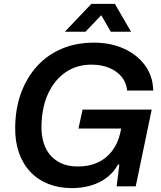

<svg xmlns="http://www.w3.org/2000/svg" viewBox="-20 -957 826 986"><path d="M348 9Q282 9 228 -12.5Q174 -34 135.5 -75Q97 -116 77 -173.5Q57 -231 58 -303Q59 -401 88.5 -480.5Q118 -560 171 -618Q224 -676 298 -707Q372 -738 463 -738Q547 -738 614.5 -708Q682 -678 723.5 -623Q765 -568 767 -492H633Q629 -532 605.5 -561.5Q582 -591 542 -608Q502 -625 450 -625Q374 -625 317 -586Q260 -547 227.5 -477Q195 -407 193 -312Q192 -261 204.5 -222Q217 -183 242 -156Q267 -129 301.5 -115.5Q336 -102 380 -102Q438 -102 482 -122.5Q526 -143 555.5 -181.5Q585 -220 597 -272L605 -310L618 -297H383L404 -394H759L677 0H579L593 -112H586Q564 -72 528.5 -45Q493 -18 447.5 -4.5Q402 9 348 9ZM313 -794 449 -937H570L653 -794H549L500 -879L419 -794Z"/></svg>

Font: Mona Sans ExtraLight SemiBold
Style: Italic
Weight: 600
Italic angle: -11.6951°
Version: Version 2.000